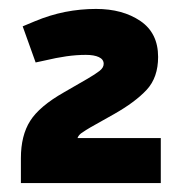

<svg xmlns="http://www.w3.org/2000/svg" viewBox="-20 -830 422 430"><path d="M26.8 -420V-475.9Q26.8 -526.4 47.5 -559.1Q68.2 -591.9 122.7 -622.9L174.5 -652.8Q193.5 -663.8 202.8 -671.1Q212.2 -678.4 212.2 -687Q212.2 -697.1 201.4 -702.1Q190.7 -707.1 172.2 -707.1Q151.3 -707.1 128.6 -703.9Q105.8 -700.6 80.7 -694.6L59.8 -690.1L30.8 -771L58.3 -782.5Q91.8 -796.5 126 -803.3Q160.2 -810 195.2 -810Q254.6 -810 294.4 -783Q334.1 -756 334.1 -702.5Q334.1 -656.6 308.6 -629Q283.1 -601.5 235.5 -574.5L183.2 -545.1Q172.7 -539.1 162.2 -531.8Q151.8 -524.5 151.8 -510V-503.9L138.2 -520.8H340.1V-420Z"/></svg>

Font: REM Medium
Style: Regular
Weight: 500
Designer: Octavio Pardo
Foundry: Ashler Design
Version: Version 1.005;gftools[0.9.28]